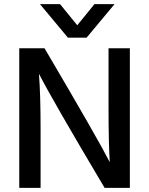

<svg xmlns="http://www.w3.org/2000/svg" viewBox="-20 -907 720 927"><path d="M398 -725H308L173 -887H270L353 -785L436 -887H533ZM176 0H73V-674H195Q454 -234 510 -124Q504 -215 504 -391V-674H607V0H485Q230 -429 168 -551Q176 -451 176 -282Z"/></svg>

Font: Hind Mysuru Medium
Style: Regular
Weight: 500
Designer: Manushi Parikh, Hitesh Malaviya
Foundry: Indian Type Foundry
Version: Version 0.703;PS 1.0;hotconv 1.0.86;makeotf.lib2.5.63406